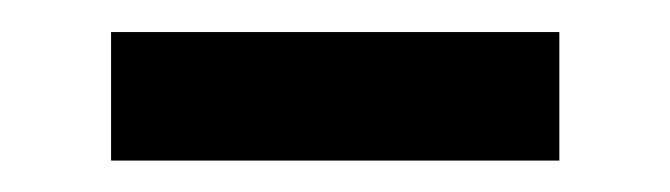

<svg xmlns="http://www.w3.org/2000/svg" viewBox="-20 -385 422 121"><path d="M50 -283.8V-364.8H332.5V-283.8Z"/></svg>

Font: Akshar Light
Style: Regular
Weight: 300
Designer: Tall Chai
Foundry: Tall Chai
Version: Version 1.100